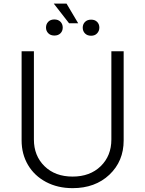

<svg xmlns="http://www.w3.org/2000/svg" viewBox="-20 -1004 784 1037"><path d="M339.4 -984.4 402.3 -878.4H353L270.5 -984.4ZM228.5 -855Q228.5 -874 240.7 -886.5Q252.9 -898.9 273.4 -898.9Q294.4 -898.9 306.6 -886.5Q318.8 -874 318.8 -855Q318.8 -836.4 306.6 -824.2Q294.4 -812 273.9 -812Q252.9 -812 240.7 -824.5Q228.5 -836.9 228.5 -855ZM472.2 -897.9Q492.7 -897.9 504.6 -885.7Q516.6 -873.5 516.6 -855Q516.6 -836.9 504.6 -824Q492.7 -811 472.2 -811Q451.2 -811 439 -823.5Q426.8 -835.9 426.8 -854.5Q426.8 -873 439 -885.5Q451.2 -897.9 472.2 -897.9ZM581.5 -727.1H647.9V-245.6Q647.9 -133.3 571 -60.5Q494.1 12.2 372.1 12.2Q291.5 12.2 228.5 -21.2Q165.5 -54.7 131.1 -113.3Q96.7 -171.9 96.7 -245.6V-727.1H163.1V-250.5Q163.1 -162.6 220.5 -106.4Q277.8 -50.3 372.1 -50.3Q466.3 -50.3 523.9 -106.4Q581.5 -162.6 581.5 -250.5Z"/></svg>

Font: Interop Light
Style: Regular
Weight: 300
Designer: Rasmus Andersson, Google, Jang Haemin
Foundry: jhaemin
Version: Version 1.007